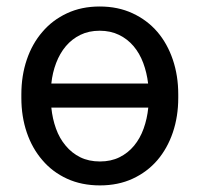

<svg xmlns="http://www.w3.org/2000/svg" viewBox="-20 -558 640 588"><path d="M45.4 -269V-258.3Q45.4 -201.2 62 -152.3Q78.6 -103.5 109.9 -67.4Q140.6 -31.2 185.3 -10.7Q230 9.8 286.1 9.8Q341.8 9.8 386.2 -10.7Q430.7 -31.2 461.9 -67.4Q492.7 -103.5 509.3 -152.3Q525.9 -201.2 525.9 -258.3V-269Q525.9 -326.2 509.3 -375.2Q492.7 -424.3 461.9 -460.4Q430.7 -496.6 386 -517.3Q341.3 -538.1 285.2 -538.1Q229.5 -538.1 185.1 -517.3Q140.6 -496.6 109.9 -460.4Q78.6 -424.3 62 -375.2Q45.4 -326.2 45.4 -269ZM285.2 -463.9Q318.4 -463.9 344.5 -451.2Q370.6 -438.5 389.2 -416.5Q407.7 -394.5 418.7 -365Q429.7 -335.4 433.6 -302.2H137.2Q140.6 -335.4 151.9 -365Q163.1 -394.5 181.6 -416.5Q200.2 -438.5 226.1 -451.2Q252 -463.9 285.2 -463.9ZM286.1 -63.5Q252 -63.5 225.8 -76.4Q199.7 -89.4 181.2 -111.8Q162.1 -134.3 151.4 -164.3Q140.6 -194.3 137.2 -228.5H434.1Q430.7 -194.3 419.9 -164.3Q409.2 -134.3 390.6 -111.8Q372.1 -89.4 345.9 -76.4Q319.8 -63.5 286.1 -63.5Z"/></svg>

Font: Roboto Mono
Style: Regular
Weight: 400
Monospace: yes
Designer: Google
Version: Version 3.000